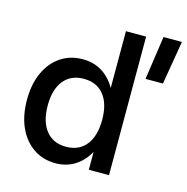

<svg xmlns="http://www.w3.org/2000/svg" viewBox="-107 -822 913 937"><g transform="rotate(15 349.0 -354.0)"><path d="M605 -720H698L661 -500H573ZM522.5 -700V0H420.5V-90Q394 -42 351.5 -15.2Q309 11.5 254.5 11.5Q190.5 11.5 142.2 -21.5Q94 -54.5 67.2 -113.8Q40.5 -173 40.5 -252Q40.5 -331 67.2 -389.8Q94 -448.5 142 -481Q190 -513.5 254 -513.5Q309 -513.5 351.5 -487Q394 -460.5 420.5 -413V-700ZM145.5 -252Q145.5 -170 181.8 -124.8Q218 -79.5 283 -79.5Q348.5 -79.5 384.5 -124.8Q420.5 -170 420.5 -252Q420.5 -333 384.5 -377.8Q348.5 -422.5 283 -422.5Q218 -422.5 181.8 -377.8Q145.5 -333 145.5 -252Z"/></g></svg>

Font: Overused Grotesk Medium
Style: Regular
Weight: 525
Version: Version 0.004